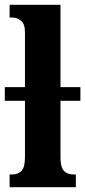

<svg xmlns="http://www.w3.org/2000/svg" viewBox="-25 -780 355 800"><path d="M15 -53H25Q51 -53 65 -68.5Q79 -84 79 -125V-360H-5V-417H79V-646Q79 -681 62 -694Q45 -707 25 -707H15V-760H227V-417H310V-360H227V-125Q227 -84 241 -68.5Q255 -53 282 -53H291V0H15Z"/></svg>

Font: Noto Serif CondExtraBold
Style: Regular
Weight: 800
Width: 3
Designer: Monotype Design Team
Foundry: Monotype Imaging Inc.
Version: Version 1.001